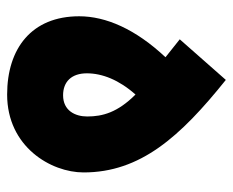

<svg xmlns="http://www.w3.org/2000/svg" viewBox="-76 -556 638 525"><g transform="rotate(90 242.5 -294.0)"><path d="M239 5C382 5 452 -115 452 -204C452 -359 355 -468 199 -593L88 -467L137 -428C60 -346 25 -265 25 -192C25 -62 113 5 239 5ZM241 -148C204 -148 181 -171 181 -213C181 -255 199 -301 239 -346C288 -297 299 -256 299 -214C299 -181 283 -148 241 -148Z"/></g></svg>

Font: Noto Sans Arabic UI Cn Bk
Style: Regular
Weight: 900
Width: 3
Designer: Monotype Design Team, Nadine Chahine and Nizar Qandah
Foundry: Monotype Imaging Inc.
Version: Version 2.010